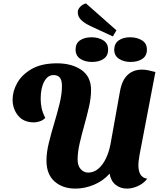

<svg xmlns="http://www.w3.org/2000/svg" viewBox="-20 -1087 952 1128"><path d="M423 21Q348 21 300.5 -21Q253 -63 253 -144Q253 -191 267 -248Q281 -305 299 -364.5Q317 -424 330.5 -480Q344 -536 344 -581Q344 -617 331 -631.5Q318 -646 295 -646Q260 -646 239.5 -607.5Q219 -569 219 -507Q219 -478 224.5 -452Q230 -426 246 -394Q232 -380 213.5 -374Q195 -368 180 -368Q119 -368 86.5 -407.5Q54 -447 54 -502Q54 -552 82 -601Q110 -650 167.5 -682.5Q225 -715 315 -715Q402 -715 458.5 -676Q515 -637 515 -558Q515 -513 503 -460Q491 -407 475.5 -352Q460 -297 448 -245Q436 -193 436 -150Q436 -113 454.5 -93Q473 -73 498 -73Q531 -73 557.5 -95.5Q584 -118 602 -155.5Q620 -193 629 -239L685 -551Q697 -617 730.5 -647.5Q764 -678 814 -678Q831 -678 851 -674Q871 -670 893 -664L800 -178Q797 -159 795 -144Q793 -129 793 -116Q793 -84 804.5 -63Q816 -42 845 -37Q825 -10 791.5 5.5Q758 21 726 21Q687 21 659 -1.5Q631 -24 624 -67Q586 -24 532 -1.5Q478 21 423 21ZM643 -873 535 -923Q512 -933 489.5 -945.5Q467 -958 452 -975Q437 -992 437 -1015Q437 -1033 451.5 -1047.5Q466 -1062 485 -1067L664 -909ZM521 -723Q479 -723 451.5 -741.5Q424 -760 424 -796Q424 -832 450 -850Q476 -868 518 -868Q559 -868 587.5 -849.5Q616 -831 615 -794Q615 -759 588.5 -741Q562 -723 521 -723ZM748 -723Q707 -723 679 -741.5Q651 -760 651 -796Q652 -832 678 -850Q704 -868 744 -868Q786 -868 815 -849.5Q844 -831 843 -794Q843 -759 816 -741Q789 -723 748 -723Z"/></svg>

Font: Sansita Swashed
Style: Bold
Weight: 700
Designer: Pablo Cosgaya
Foundry: Omnibus-Type
Version: Version 1.003; ttfautohint (v1.8.3)